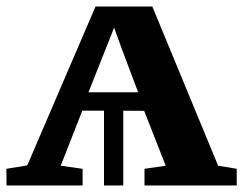

<svg xmlns="http://www.w3.org/2000/svg" viewBox="-26 -568 746 588"><path d="M-6 0 -6.5 -51 57.5 -61.5 266.5 -548H440.5L642 -60.5L699 -51V0H416.5V-51L481.5 -60.5L415.5 -228.5L351.5 -229V0H292.5V-229H226L160 -60.5L227 -51V0ZM245 -285.5H397L347.5 -417L323.5 -483.5L297 -416.5Z"/></svg>

Font: Merriweather 36pt
Style: Bold
Weight: 700
Designer: Eben Sorkin
Foundry: Eben Sorkin
Version: Version 2.100